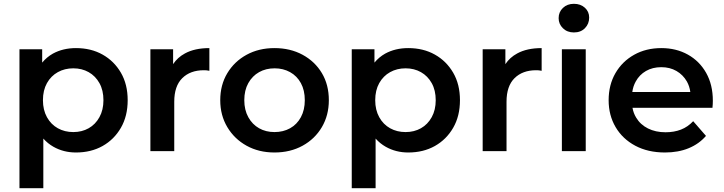

<svg xmlns="http://www.w3.org/2000/svg" viewBox="-20 -792 3793 1006"><path d="M378 7Q313 7 260 -23Q230 -40 207 -66V194H82V-534H201V-464Q225 -493 257 -511Q310 -540 378 -540Q457 -540 517.5 -506Q578 -472 613.5 -411Q649 -350 649 -267Q649 -184 613.5 -122.5Q578 -61 517.5 -27Q457 7 378 7ZM364 -100Q409 -100 444.5 -120Q480 -140 501 -178Q522 -216 522 -267Q522 -319 501 -356.5Q480 -394 444.5 -414Q409 -434 364 -434Q319 -434 283 -414Q247 -394 226 -356.5Q205 -319 205 -267Q205 -216 226 -178Q247 -140 283 -120Q319 -100 364 -100Z M768 0V-534H887V-456Q910 -491 949 -512Q1000 -540 1077 -540V-421Q1069 -423 1062 -423.5Q1055 -424 1048 -424Q977 -424 935 -382.5Q893 -341 893 -259V0Z M1418 7Q1336 7 1272 -28.5Q1208 -64 1171 -126Q1134 -188 1134 -267Q1134 -347 1171 -408.5Q1208 -470 1272 -505Q1336 -540 1418 -540Q1501 -540 1565.5 -505Q1630 -470 1666.5 -409Q1703 -348 1703 -267Q1703 -188 1666.5 -126Q1630 -64 1565.5 -28.5Q1501 7 1418 7ZM1418 -100Q1464 -100 1500 -120Q1536 -140 1556.5 -178Q1577 -216 1577 -267Q1577 -319 1556.5 -356.5Q1536 -394 1500 -414Q1464 -434 1419 -434Q1373 -434 1337.5 -414Q1302 -394 1281 -356.5Q1260 -319 1260 -267Q1260 -216 1281 -178Q1302 -140 1337.5 -120Q1373 -100 1418 -100Z M2119 7Q2054 7 2001 -23Q1971 -40 1948 -66V194H1823V-534H1942V-464Q1966 -493 1998 -511Q2051 -540 2119 -540Q2198 -540 2258.5 -506Q2319 -472 2354.5 -411Q2390 -350 2390 -267Q2390 -184 2354.5 -122.5Q2319 -61 2258.5 -27Q2198 7 2119 7ZM2105 -100Q2150 -100 2185.5 -120Q2221 -140 2242 -178Q2263 -216 2263 -267Q2263 -319 2242 -356.5Q2221 -394 2185.5 -414Q2150 -434 2105 -434Q2060 -434 2024 -414Q1988 -394 1967 -356.5Q1946 -319 1946 -267Q1946 -216 1967 -178Q1988 -140 2024 -120Q2060 -100 2105 -100Z M2509 0V-534H2628V-456Q2651 -491 2690 -512Q2741 -540 2818 -540V-421Q2810 -423 2803 -423.5Q2796 -424 2789 -424Q2718 -424 2676 -382.5Q2634 -341 2634 -259V0Z M2924 0V-534H3049V0ZM2987 -622Q2952 -622 2929.5 -644Q2907 -666 2907 -697Q2907 -729 2929.5 -750.5Q2952 -772 2987 -772Q3022 -772 3044.5 -751.5Q3067 -731 3067 -700Q3067 -667 3045 -644.5Q3023 -622 2987 -622Z M3464 7Q3375 7 3308.5 -28.5Q3242 -64 3205.5 -126Q3169 -188 3169 -267Q3169 -347 3204.5 -408.5Q3240 -470 3302.5 -505Q3365 -540 3445 -540Q3523 -540 3584 -506Q3645 -472 3680 -410Q3715 -348 3715 -264Q3715 -256 3714.5 -246Q3714 -236 3713 -227H3294Q3299 -199 3313 -176Q3335 -139 3375 -119Q3415 -99 3467 -99Q3512 -99 3548 -113Q3584 -127 3612 -157L3679 -80Q3643 -38 3588.5 -15.5Q3534 7 3464 7ZM3293 -310H3597Q3593 -340 3579 -365Q3559 -400 3524.5 -420Q3490 -440 3445 -440Q3399 -440 3364.5 -420Q3330 -400 3311 -365Q3297 -340 3293 -310Z"/></svg>

Font: Montserrat Thin SemiBold
Style: Regular
Weight: 600
Version: Version 9.000